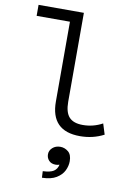

<svg xmlns="http://www.w3.org/2000/svg" viewBox="-106 -776 792 1135"><g transform="rotate(10 290.0 -208.5)"><path d="M406 12Q231 12 231 -165V-644H31V-710H303V-176Q303 -113 329 -84.5Q355 -56 411 -56Q474 -56 529 -86L549 -22Q484 12 406 12ZM228 293 226 254Q271 252 291 239Q311 226 317 199Q306 203 294 203Q268 203 253.5 187.5Q239 172 239 150Q239 127 257.5 110.5Q276 94 304 94Q330 94 351.5 111.5Q373 129 373 169Q373 197 359.5 225Q346 253 314 272.5Q282 292 228 293Z"/></g></svg>

Font: Sometype Mono
Style: Regular
Weight: 400
Monospace: yes
Designer: Ryoichi Tsunekawa
Foundry: Dharma Type
Version: Version 1.000; ttfautohint (v1.8.3)